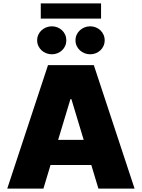

<svg xmlns="http://www.w3.org/2000/svg" viewBox="-20 -1111 835 1131"><path d="M262.8 -727.3H532.7L772.7 0H559.7L517.8 -139.2H277.7L235.8 0H22.7ZM220.2 -1090.9H575.3V-1001.4H220.2ZM285.5 -956Q302.9 -956 318.4 -949.8Q333.8 -943.5 345.5 -932.5Q357.2 -921.5 364 -906.4Q370.7 -891.3 370.7 -873.6Q370.7 -855.8 364 -840.7Q357.2 -825.6 345.5 -814.6Q333.8 -803.6 318.4 -797.4Q302.9 -791.2 285.5 -791.2Q268.1 -791.2 252.3 -797.4Q236.5 -803.6 224.6 -814.6Q212.7 -825.6 205.8 -840.7Q198.9 -855.8 198.9 -873.6Q198.9 -891.3 205.8 -906.4Q212.7 -921.5 224.6 -932.5Q236.5 -943.5 252.3 -949.8Q268.1 -956 285.5 -956ZM424.7 -873.6Q424.7 -891.3 431.6 -906.4Q438.6 -921.5 450.5 -932.5Q462.4 -943.5 478.2 -949.8Q494 -956 511.4 -956Q528.8 -956 544.2 -949.8Q559.7 -943.5 571.4 -932.5Q583.1 -921.5 589.8 -906.4Q596.6 -891.3 596.6 -873.6Q596.6 -855.8 589.8 -840.7Q583.1 -825.6 571.4 -814.6Q559.7 -803.6 544.2 -797.4Q528.8 -791.2 511.4 -791.2Q494 -791.2 478.2 -797.4Q462.4 -803.6 450.5 -814.6Q438.6 -825.6 431.6 -840.7Q424.7 -855.8 424.7 -873.6ZM322.4 -286.9H473L400.6 -527H394.9Z"/></svg>

Font: Inter P Black
Style: Regular
Weight: 900
Designer: Rasmus Andersson
Foundry: rsms
Version: Version 3.018;git-588b23468